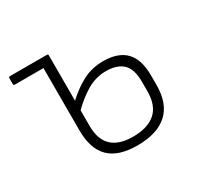

<svg xmlns="http://www.w3.org/2000/svg" viewBox="-113 -618 793 766"><g transform="rotate(-30 283.5 -235.0)"><path d="M14 -443Q8 -443 8 -449V-476Q8 -482 14 -482H168V-443ZM317 12Q230 12 188 -29.5Q146 -71 146 -156V-476Q146 -482 152 -482H185Q190 -482 190 -476V-150Q190 -89 222.5 -58Q255 -27 319 -27Q387 -27 423 -58.5Q459 -90 459 -156V-200Q459 -258 432.5 -283Q406 -308 355 -308Q308 -308 266 -283Q224 -258 183 -216V-261Q226 -302 269.5 -325Q313 -348 365 -348Q434 -348 468.5 -312.5Q503 -277 503 -203V-160Q503 -73 455.5 -30.5Q408 12 317 12Z"/></g></svg>

Font: Sofia Sans ExtraLight
Style: Regular
Weight: 250
Version: Version 4.100-B